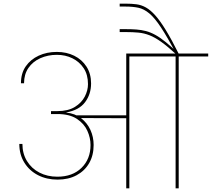

<svg xmlns="http://www.w3.org/2000/svg" viewBox="-20 -1034 1163 1054"><path d="M962 -737H948Q899 -830 864 -883Q829 -936 799.5 -960.5Q770 -985 739.5 -991.5Q709 -998 669 -998H637V-1014H669Q702 -1014 729 -1010.5Q756 -1007 781 -993Q806 -979 832.5 -949.5Q859 -920 890.5 -868.5Q922 -817 962 -737ZM962 -737H946Q899 -780 864.5 -804.5Q830 -829 800.5 -840.5Q771 -852 740 -855Q709 -858 669 -858H637V-874H669Q702 -874 729 -872Q756 -870 781 -863.5Q806 -857 832.5 -842.5Q859 -828 890.5 -802.5Q922 -777 962 -737ZM673 0V-385L411 -386L387 -401H673V-740H852V-724H690V0ZM260 -424H294Q354 -424 391 -447Q428 -470 445.5 -504Q463 -538 463 -572Q463 -624 439.5 -659.5Q416 -695 377.5 -714Q339 -733 292 -733Q243 -733 201.5 -714.5Q160 -696 136 -661Q112 -626 112 -577H95Q95 -632 121.5 -670Q148 -708 192.5 -728.5Q237 -749 292 -749Q345 -749 387.5 -728Q430 -707 455 -668Q480 -629 480 -576Q480 -517 447 -473Q414 -429 344 -417V-416Q392 -411 425.5 -385Q459 -359 476.5 -320.5Q494 -282 494 -238Q494 -181 469.5 -138.5Q445 -96 400.5 -72Q356 -48 296 -48Q236 -48 188.5 -72.5Q141 -97 113.5 -141.5Q86 -186 86 -244H103Q103 -191 128 -150Q153 -109 196.5 -86.5Q240 -64 295 -64Q378 -64 427.5 -112.5Q477 -161 477 -238Q477 -277 459.5 -316Q442 -355 402 -381.5Q362 -408 294 -408H260ZM961 0H944V-724H782V-740H1123V-724H961Z"/></svg>

Font: Poppins Devanagari Thin
Style: Regular
Weight: 100
Designer: Ninad Kale (Devanagari), Jonny Pinhorn (Latin)
Foundry: Indian Type Foundry
Version: 4.005